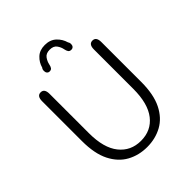

<svg xmlns="http://www.w3.org/2000/svg" viewBox="-220 -918 1059 1059"><g transform="rotate(-45 309.5 -389.0)"><path d="M310 10.5Q245.5 10.5 193 -18.2Q140.5 -47 109.5 -108.2Q78.5 -169.5 78.5 -267.5V-578Q78.5 -619 107.5 -619Q136.5 -619 136.5 -578V-271Q136.5 -156 183.8 -97Q231 -38 310 -38Q390 -38 436.2 -97Q482.5 -156 482.5 -271V-578Q482.5 -619 511.5 -619Q540.5 -619 540.5 -578V-267.5Q540.5 -169.5 510 -108.2Q479.5 -47 427.2 -18.2Q375 10.5 310 10.5ZM393.5 -665Q381 -665 375.5 -673Q370 -681 367.5 -694Q364 -714 351.2 -732Q338.5 -750 309 -750Q280 -750 267 -732Q254 -714 250 -694Q247.5 -680.5 242 -672.8Q236.5 -665 224.5 -665Q215 -665 209.2 -671.8Q203.5 -678.5 203.5 -690Q203.5 -694.5 204.8 -699.5Q206 -704.5 210 -709Q218.5 -741 243 -764.2Q267.5 -787.5 308 -787.5Q349 -787.5 374.5 -763.8Q400 -740 409 -707.5Q412 -703.5 413.5 -698.8Q415 -694 415 -689.5Q415 -678 409.2 -671.5Q403.5 -665 393.5 -665Z"/></g></svg>

Font: Sono ExtraLight Monospace Light
Style: Regular
Weight: 300
Version: Version 2.112